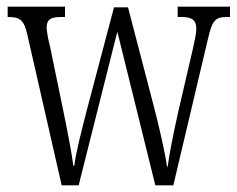

<svg xmlns="http://www.w3.org/2000/svg" viewBox="-20 -556 711 576"><path d="M62 -452 165 0H216L332 -461L446 0H500L604 -440C617 -497 627 -505 662 -505H670V-536H513V-505H526C559 -505 569 -493 569 -469C569 -457 564 -434 559 -411L515 -222C499 -150 488 -94 483 -56H481C476 -96 455 -185 443 -231L364 -534H322L239 -220C227 -173 206 -92 203 -59H200C196 -93 180 -175 170 -223L130 -417C125 -435 120 -462 120 -473C120 -496 130 -505 163 -505H175V-536H3V-505H4C39 -505 52 -497 62 -452Z"/></svg>

Font: Noto Serif Georgian ExtraCondensed Light
Style: Regular
Weight: 300
Width: 2
Designer: Monotype Design Team, Akaki Razmadze
Foundry: Google LLC
Version: Version 2.003